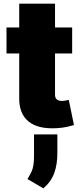

<svg xmlns="http://www.w3.org/2000/svg" viewBox="-20 -696 445 1051"><path d="M375 -545.5V-403.4H281.2V-177.6Q281.2 -143.5 318.2 -143.5Q327.1 -143.5 339 -145.6Q350.9 -147.7 356.5 -149.1L384.9 -11.4Q371.8 -7.5 347.5 -1.8Q323.2 3.9 289.8 5.7Q188.2 11.4 136.2 -31.1Q84.2 -73.5 85.2 -159.1V-403.4H15.6V-545.5H85.2V-676.1H281.2V-545.5ZM294 39.8V136.4Q294.7 202.4 277.2 250.7Q259.6 299 217.3 335.2L130.7 284.1Q133.2 279.8 135.3 275.7Q137.4 271.7 139.6 268.1Q147.7 254.3 153.8 240.8Q159.8 227.3 163.2 206.3Q166.5 185.4 166.2 149.1V39.8Z"/></svg>

Font: Inter UI Black
Style: Regular
Weight: 900
Designer: Rasmus Andersson
Foundry: rsms
Version: 3.2;8d6f07862